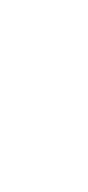

<svg xmlns="http://www.w3.org/2000/svg" viewBox="-20 -770 340 740"><path d="M200 -250Q200 -250 200 -250Q200 -250 200 -250Q200 -250 200 -250Q200 -250 200 -250Q200 -250 200 -250Q200 -250 200 -250Q200 -250 200 -250Q200 -250 200 -250Q200 -250 200 -250Q200 -250 200 -250Q200 -250 200 -250Q200 -250 200 -250ZM100 -450Q100 -450 100 -450Q100 -450 100 -450Q100 -450 100 -450Q100 -450 100 -450Q100 -450 100 -450Q100 -450 100 -450Q100 -450 100 -450Q100 -450 100 -450Q100 -450 100 -450Q100 -450 100 -450Q100 -450 100 -450Q100 -450 100 -450ZM100 -50Q100 -50 100 -50Q100 -50 100 -50Q100 -50 100 -50Q100 -50 100 -50Q100 -50 100 -50Q100 -50 100 -50Q100 -50 100 -50Q100 -50 100 -50Q100 -50 100 -50Q100 -50 100 -50Q100 -50 100 -50Q100 -50 100 -50ZM200 -450Q200 -450 200 -450Q200 -450 200 -450Q200 -450 200 -450Q200 -450 200 -450Q200 -450 200 -450Q200 -450 200 -450Q200 -450 200 -450Q200 -450 200 -450Q200 -450 200 -450Q200 -450 200 -450Q200 -450 200 -450Q200 -450 200 -450ZM200 -50Q200 -50 200 -50Q200 -50 200 -50Q200 -50 200 -50Q200 -50 200 -50Q200 -50 200 -50Q200 -50 200 -50Q200 -50 200 -50Q200 -50 200 -50Q200 -50 200 -50Q200 -50 200 -50Q200 -50 200 -50Q200 -50 200 -50ZM100 -350Q100 -350 100 -350Q100 -350 100 -350Q100 -350 100 -350Q100 -350 100 -350Q100 -350 100 -350Q100 -350 100 -350Q100 -350 100 -350Q100 -350 100 -350Q100 -350 100 -350Q100 -350 100 -350Q100 -350 100 -350Q100 -350 100 -350ZM100 -250Q100 -250 100 -250Q100 -250 100 -250Q100 -250 100 -250Q100 -250 100 -250Q100 -250 100 -250Q100 -250 100 -250Q100 -250 100 -250Q100 -250 100 -250Q100 -250 100 -250Q100 -250 100 -250Q100 -250 100 -250Q100 -250 100 -250ZM100 -150Q100 -150 100 -150Q100 -150 100 -150Q100 -150 100 -150Q100 -150 100 -150Q100 -150 100 -150Q100 -150 100 -150Q100 -150 100 -150Q100 -150 100 -150Q100 -150 100 -150Q100 -150 100 -150Q100 -150 100 -150Q100 -150 100 -150ZM200 -650Q200 -650 200 -650Q200 -650 200 -650Q200 -650 200 -650Q200 -650 200 -650Q200 -650 200 -650Q200 -650 200 -650Q200 -650 200 -650Q200 -650 200 -650Q200 -650 200 -650Q200 -650 200 -650Q200 -650 200 -650Q200 -650 200 -650ZM100 -750Q100 -750 100 -750Q100 -750 100 -750Q100 -750 100 -750Q100 -750 100 -750Q100 -750 100 -750Q100 -750 100 -750Q100 -750 100 -750Q100 -750 100 -750Q100 -750 100 -750Q100 -750 100 -750Q100 -750 100 -750Q100 -750 100 -750Z"/></svg>

Font: TINY 5x3
Style: Regular
Weight: 400
Designer: Jack Halten Fahnestock
Foundry: Velvetyne Type Foundry
Version: Version 1.002